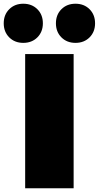

<svg xmlns="http://www.w3.org/2000/svg" viewBox="-79 -1010 530 1030"><path d="M316 -720V0H56V-720ZM46 -780Q0 -780 -29.5 -809.5Q-59 -839 -59 -885Q-59 -931 -29.5 -960.5Q0 -990 46 -990Q92 -990 121.5 -960.5Q151 -931 151 -885Q151 -839 121.5 -809.5Q92 -780 46 -780ZM326 -780Q280 -780 250.5 -809.5Q221 -839 221 -885Q221 -931 250.5 -960.5Q280 -990 326 -990Q372 -990 401.5 -960.5Q431 -931 431 -885Q431 -839 401.5 -809.5Q372 -780 326 -780Z"/></svg>

Font: Metropolitano Black
Style: Regular
Weight: 900
Designer: Fonts by Alex Slobzheninov & Chris M. Simpson / Changes by Cristiano Sobral
Foundry: Fonts by Alex Slobzheninov & Chris M. Simpson / Changes by Cristiano Sobral
Version: Version 1.00;August 30, 2020;FontCreator 13.0.0.2681 64-bit